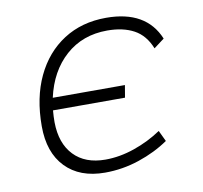

<svg xmlns="http://www.w3.org/2000/svg" viewBox="-65 -597 717 677"><g transform="rotate(-10 293.0 -258.5)"><path d="M258.8 9.8Q168.5 9.8 117.7 -43Q66.9 -95.7 66.9 -189.9Q66.9 -292 102.8 -367.7Q138.7 -443.4 203.9 -485.4Q269 -527.3 356.4 -527.3Q499.5 -527.3 543.9 -419.9L506.3 -391.6Q486.8 -440.4 448 -461.4Q409.2 -482.4 352.5 -482.4Q264.2 -482.4 203.6 -428.5Q143.1 -374.5 122.6 -282.2H380.9L373.5 -238.3H115.7Q113.8 -217.8 113.8 -195.8Q114.7 -120.1 155.3 -77.6Q195.8 -35.2 268.1 -35.2Q319.3 -35.2 372.3 -53.5Q425.3 -71.8 470.2 -102.1L488.8 -63Q441.4 -30.3 381.6 -10.3Q321.8 9.8 258.8 9.8Z"/></g></svg>

Font: CaskaydiaCove NFP ExtraLight
Style: Italic
Weight: 200
Italic angle: -10°
Designer: Aaron Bell
Foundry: Saja Typeworks
Version: Version 2111.001; VTT 6.35;Nerd Fonts 3.1.1